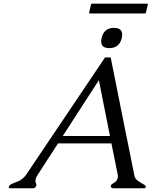

<svg xmlns="http://www.w3.org/2000/svg" viewBox="-20 -1003 818 1023"><path d="M470.7 -983.4H763.7Q768.6 -983.4 767.6 -978.5L757.8 -936.5Q756.3 -931.2 751.5 -931.2H458.5Q453.6 -931.2 455.1 -936.5L464.8 -978.5Q465.8 -983.4 470.7 -983.4ZM754.4 -2.4Q752.9 0 748 0H583Q579.1 0 574.7 -2.9Q570.3 -5.9 570.3 -8.8Q569.8 -11.7 570.8 -14.6Q571.3 -17.6 577.6 -22.5Q583.5 -27.3 591.3 -31.7Q599.6 -37.1 602.5 -43Q606 -48.8 607.4 -55.7Q608.9 -63 607.4 -71.8L573.7 -238.8H289.1Q262.2 -197.3 234.9 -155.3Q207.5 -113.3 191.4 -87.9Q174.8 -62.5 172.4 -56.6Q170.4 -50.8 169.4 -46.9Q168.5 -43 168.9 -37.1Q168.9 -31.2 171.4 -27.3Q173.8 -23.4 173.8 -19.5Q173.8 -15.6 173.3 -13.7Q172.9 -12.2 171.9 -10.3Q166 0 158.7 0H32.7Q26.4 0 26.4 -4.4Q26.4 -6.8 27.8 -10.3Q31.7 -19 47.9 -25.4Q64 -31.7 85 -40.5Q106.4 -53.7 118.7 -71.3L539.6 -696.8H569.8Q581.1 -639.2 598.1 -555.7Q615.2 -472.2 632.3 -383.8Q649.9 -295.4 667 -211.9Q684.1 -128.4 695.3 -71.3Q697.8 -52.7 711.9 -42Q726.1 -31.2 735.4 -26.4Q745.1 -21.5 750.5 -17.6Q755.9 -13.7 756.3 -10.7Q756.8 -9.8 756.8 -8.8Q756.8 -5.9 754.4 -2.4ZM565.9 -278.3 506.8 -575.7Q458.5 -501 410.2 -426.8Q361.8 -352.5 314.5 -278.3ZM587.4 -854.5Q630.9 -854.5 630.9 -818.8Q630.9 -810.5 628.9 -800.8Q616.2 -746.6 562.5 -746.6Q519 -746.6 519 -782.2Q519 -790.5 521.5 -800.8Q533.7 -854.5 587.4 -854.5Z"/></svg>

Font: Caudex
Style: Italic
Weight: 400
Italic angle: -13°
Version: Version 1.04